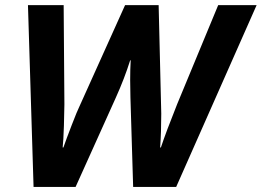

<svg xmlns="http://www.w3.org/2000/svg" viewBox="-20 -734 1028 754"><path d="M491.2 -497.1Q468.8 -425.8 435.1 -351.1L276.9 0H111.8L89.8 -713.9H230L232.9 -324.2Q232.9 -298.8 231 -239.7Q229 -180.7 226.1 -154.8H229Q239.7 -186 261.7 -242.9Q283.7 -299.8 291 -314L471.2 -713.9H603L613.3 -287.6Q613.3 -216.3 608.9 -154.8H611.8Q632.8 -217.8 675.8 -325.2L836.9 -713.9H987.8L671.9 0H502.9L492.2 -352.1L491.2 -419.9Q491.2 -462.9 493.2 -497.1Z"/></svg>

Font: CAA NEO Sans
Style: Bold Italic
Weight: 700
Italic angle: -12°
Version: Version 1.10